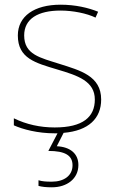

<svg xmlns="http://www.w3.org/2000/svg" viewBox="-20 -558 498 818"><path d="M314 145C314 97 280 68 222 65L251 8C358 -1 411 -54 411 -134C411 -235 321 -258 233 -286C152 -312 83 -325 83 -407C83 -478 142 -513 238 -513C291 -513 350 -501 387 -483L398 -508C356 -525 301 -538 238 -538C126 -538 56 -489 56 -407C56 -309 131 -290 224 -262C312 -236 384 -212 384 -134C384 -60 334 -15 213 -15C151 -15 92 -28 39 -54V-24C77 -7 140 10 213 10C217 10 221 10 225 10L186 85C257 85 289 104 289 146C289 191 252 216 201 216C176 216 161 215 144 210V234C159 238 176 240 201 240C266 240 314 203 314 145Z"/></svg>

Font: Noto Sans Gurmukhi Thin
Style: Regular
Weight: 100
Designer: Jelle Bosma - Monotype Design Team
Foundry: Monotype Imaging Inc.
Version: Version 2.004